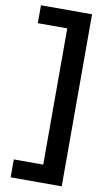

<svg xmlns="http://www.w3.org/2000/svg" viewBox="-105 -886 581 1066"><g transform="rotate(10 186.0 -353.0)"><path d="M36 31V132H324V-838H36V-737H202V31Z"/></g></svg>

Font: Rabbid Highway Sign IV
Style: Obl
Weight: 400
Foundry: Cannot Into Space Fonts
Version: Version 0.277